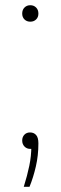

<svg xmlns="http://www.w3.org/2000/svg" viewBox="-20 -565 232 735"><path d="M71 150Q84.5 107 92.2 69.5Q100 32 100 -6L102 5H96Q82.5 5 73.8 -4Q65 -13 65 -27Q65 -40.5 73.2 -49.2Q81.5 -58 95 -58Q109.5 -58 118.2 -48.2Q127 -38.5 127 -16Q127 30.5 117.2 72.5Q107.5 114.5 93 150ZM96 -482Q82.5 -482 73.8 -490.5Q65 -499 65 -513Q65 -527.5 73.8 -536.2Q82.5 -545 96 -545Q109.5 -545 118.2 -536.2Q127 -527.5 127 -513Q127 -499 118.2 -490.5Q109.5 -482 96 -482Z"/></svg>

Font: Encode Sans SC SemiCondensed Thin
Style: Regular
Weight: 250
Width: 4
Designer: Multiple Designers
Foundry: Impallari Type
Version: Version 3.002